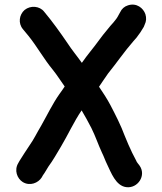

<svg xmlns="http://www.w3.org/2000/svg" viewBox="-20 -753 700 828"><path d="M532 -730C516 -725 505 -715 498 -700L493 -691C478 -661 462 -651 441 -623C430 -610 419 -596 408 -581C383 -546 357 -517 333 -482C314 -509 289 -539 271 -567C239 -614 206 -660 170 -703C151 -727 112 -731 86 -710C63 -690 57 -653 79 -627C87 -617 90 -614 103 -598C140 -552 169 -499 207 -453C228 -427 240 -406 259 -380C252 -369 244 -358 236 -347C207 -306 182 -254 157 -210C140 -182 126 -152 108 -127C94 -106 77 -80 64 -59L59 -50C40 -19 54 17 78 32C109 51 145 36 160 12L165 3C174 -9 180 -21 189 -35C209 -62 225 -91 243 -121C273 -171 299 -229 332 -277C349 -249 358 -231 374 -201C392 -165 404 -128 420 -94C429 -76 433 -62 442 -44C459 -9 479 48 524 54C574 61 613 3 581 -40L574 -49C571 -52 569 -56 567 -61C559 -76 558 -78 550 -94C539 -117 528 -142 518 -167C502 -211 477 -260 456 -300C444 -323 423 -356 407 -379C425 -405 429 -412 446 -436C481 -479 518 -533 555 -575L569 -591C580 -605 591 -621 600 -637L604 -647C611 -661 612 -676 607 -692C598 -718 569 -742 532 -730Z"/></svg>

Font: Electronic
Style: Nord
Weight: 900
Version: Version 1.011